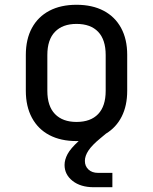

<svg xmlns="http://www.w3.org/2000/svg" viewBox="-20 -580 640 803"><path d="M372 203Q317 203 283.5 176.5Q250 150 250 110Q250 88 262.5 64.5Q275 41 309 10Q308 10 306.5 10Q305 10 303.5 10Q302 10 300 10Q234 10 186.5 -15Q139 -40 113.5 -87.5Q88 -135 88 -200V-350Q88 -416 113.5 -463Q139 -510 186.5 -535Q234 -560 300 -560Q366 -560 413.5 -535Q461 -510 486.5 -463Q512 -416 512 -351V-200Q512 -138 489 -92.5Q466 -47 423 -21L399 -1Q365 27 350 49.5Q335 72 335 93Q335 115 350 129Q365 143 390 143H450V203ZM300 -70Q359 -70 390.5 -103Q422 -136 422 -200V-350Q422 -414 390.5 -447Q359 -480 300 -480Q242 -480 210 -447Q178 -414 178 -350V-200Q178 -136 210 -103Q242 -70 300 -70Z"/></svg>

Font: JetBrains Mono Zero
Style: Regular-Zero
Weight: 400
Designer: Philipp Nurullin, Konstantin Bulenkov
Foundry: JetBrains
Version: Version 2.211